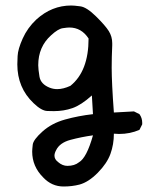

<svg xmlns="http://www.w3.org/2000/svg" viewBox="-20 -545 558 698"><path d="M211 133Q168 133 137 100Q97 60 97 6Q97 -1 99 -19Q101 -37 134.5 -67Q168 -97 216.5 -110.5Q265 -124 318 -130L314 -198Q275 -163 243.5 -152Q212 -141 176 -141Q173 -141 152 -141.5Q131 -142 102 -170Q43 -226 43 -311Q43 -316 44 -341Q45 -366 62.5 -405Q80 -444 112 -474Q168 -525 239 -525Q249 -525 272 -522Q295 -519 329 -485.5Q363 -452 375.5 -432Q388 -412 388 -388V-380Q386 -337 386 -299Q386 -244 394 -136L467 -140L487 -130Q497 -116 497 -99V-93L487 -73Q453 -58 413 -58L394 -59Q394 -20 381.5 14.5Q369 49 335.5 83Q302 117 269 126Q242 133 211 133ZM225 58Q251 58 267 45Q295 29 318 -53Q275 -47 236 -36.5Q197 -26 184 1Q178 12 178 21Q178 34 191 44Q207 58 225 58ZM188 -221Q210 -221 236 -233Q302 -286 302 -405Q276 -445 232 -445Q225 -445 208 -442.5Q191 -440 166 -417Q119 -375 119 -308Q119 -294 123.5 -266.5Q128 -239 161 -226Q174 -221 188 -221Z"/></svg>

Font: Xiaolai SC
Style: Regular
Weight: 400
Designer: Nozomi Seto 瀬戸のぞみ
Version: Version 3.11;December 4, 2020;FontCreator 13.0.0.2613 64-bit